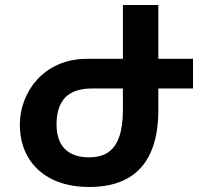

<svg xmlns="http://www.w3.org/2000/svg" viewBox="-20 -734 812 764"><path d="M610 -714V-295Q610 -194 579 -126Q548 -58 487 -24Q426 10 335 10Q250 10 188 -20.5Q126 -51 92.5 -107Q59 -163 59 -239H205Q205 -175 238 -141.5Q271 -108 334 -108Q381 -108 410.5 -128Q440 -148 454.5 -190Q469 -232 469 -297V-714ZM330 -500H748V-382H347Q274 -382 239.5 -346Q205 -310 205 -239H59Q59 -287 76.5 -333.5Q94 -380 128 -417.5Q162 -455 212.5 -477.5Q263 -500 330 -500Z"/></svg>

Font: Noto Sans Armenian
Style: Bold
Weight: 700
Version: Version 2.007